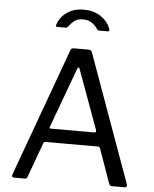

<svg xmlns="http://www.w3.org/2000/svg" viewBox="-62 -1012 851 1063"><g transform="rotate(5 363.5 -480.0)"><path d="M55 0Q49 0 46 -4.5Q43 -9 46 -17L305 -728Q308 -736 312 -739Q316 -742 325 -742H403Q422 -742 426 -727L682 -17L683 -12Q683 0 672 0H601Q589 0 585 -10L516 -204Q514 -208 512 -210Q510 -212 504 -212H213Q204 -212 201 -204L130 -9Q127 0 115 0ZM478 -288Q489 -288 486 -301L366 -630Q363 -639 359 -639Q355 -639 352 -630L230 -299L228 -293Q228 -288 236 -288ZM454 -852Q447 -852 442 -860Q430 -879 409.5 -892.5Q389 -906 361 -906Q331 -906 314 -893Q297 -880 283 -861Q279 -856 276 -854Q273 -852 267 -852H221Q212 -852 215 -862Q227 -904 265.5 -932Q304 -960 361 -960Q419 -960 458.5 -931.5Q498 -903 510 -864Q511 -862 511 -859Q511 -852 501 -852Z"/></g></svg>

Font: Libre Franklin
Style: Regular
Weight: 400
Designer: Pablo Impallari, Rodrigo Fuenzalida
Foundry: Impallari Type
Version: Version 1.001; ttfautohint (v1.4.1)